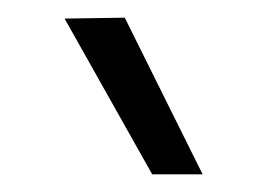

<svg xmlns="http://www.w3.org/2000/svg" viewBox="-20 -933 308 217"><path d="M152 -736 53 -912 121 -913 209 -736Z"/></svg>

Font: Matangi Light
Style: Regular
Weight: 400
Version: Version 3.002